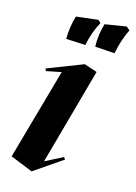

<svg xmlns="http://www.w3.org/2000/svg" viewBox="-113 -781 609 861"><g transform="rotate(15 191.0 -351.0)"><path d="M122 18 132 11 253 -72 246 -82 164 -40 288 -488 228 -508 63 -444 67 -433 137 -447 18 -24ZM253 -596 344 -590C352 -630 362 -666 382 -706L366 -720L267 -704C257 -672 251 -632 253 -596ZM118 -596 208 -592C216 -632 228 -668 248 -704L236 -716L134 -704C124 -672 118 -632 118 -596Z"/></g></svg>

Font: Mazius Display Extra Italic
Style: Bold
Weight: 700
Italic angle: -17°
Designer: Alberto Casagrande & Collletttivo
Foundry: Collletttivo
Version: Version 2.000;Glyphs 3.2 (3217)